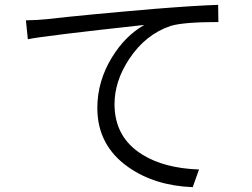

<svg xmlns="http://www.w3.org/2000/svg" viewBox="-20 -744 1040 793"><path d="M87 -660Q139 -661 175 -665Q322 -682 614 -707Q787 -721 881 -724L882 -653Q739 -653 685 -637Q581 -602 514 -501Q453 -409 453 -314Q453 -177 567 -106Q658 -49 802 -44L776 29Q620 23 511 -53Q382 -143 382 -298Q382 -409 443 -508Q497 -596 576 -641Q163 -596 95 -582Z"/></svg>

Font: Source Han Sans CN Normal
Style: Regular
Weight: 350
Designer: Ryoko NISHIZUKA 西塚涼子 (kana, bopomofo & ideographs); Paul D. Hunt (Latin, Greek & Cyrillic); Sandoll Communications 산돌커뮤니
Foundry: Adobe
Version: Version 2.004;hotconv 1.0.118;makeotfexe 2.5.65603